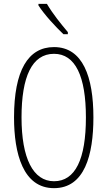

<svg xmlns="http://www.w3.org/2000/svg" viewBox="-20 -969 559 999"><path d="M224 -949H180V-941C211 -892 271 -828 310 -791H333V-802C296 -846 256 -895 224 -949ZM466 -358C466 -569 411 -724 261 -724C126 -724 53 -602 53 -358C53 -170 100 10 261 10C420 10 466 -162 466 -358ZM92 -358C92 -569 146 -689 261 -689C372 -689 427 -572 427 -358C427 -141 372 -26 261 -26C152 -26 92 -146 92 -358Z"/></svg>

Font: Noto Sans ExtraCondensed ExtraLight
Style: Regular
Weight: 200
Width: 2
Designer: Monotype Design Team
Foundry: Monotype Imaging Inc.
Version: Version 2.013